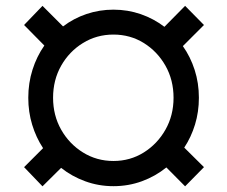

<svg xmlns="http://www.w3.org/2000/svg" viewBox="-20 -636 789 666"><path d="M373.5 9.8Q322.3 9.8 275.9 -7.1Q229.5 -23.9 191.9 -53.7L127.4 10.3L63.5 -56.2L129.4 -122.1Q105 -159.2 91.6 -203.4Q78.1 -247.6 78.1 -296.9Q78.1 -348.1 92.8 -394.3Q107.4 -440.4 133.8 -478L63.5 -549.3L127.4 -615.7L198.7 -544.4Q235.4 -572.3 280 -587.4Q324.7 -602.5 373.5 -602.5Q423.3 -602.5 468.3 -586.9Q513.2 -571.3 550.3 -543L622.1 -615.7L687.5 -549.3L614.3 -476.1Q640.6 -439 655.3 -393.3Q669.9 -347.7 669.9 -296.9Q669.9 -248 656.5 -204.1Q643.1 -160.2 619.1 -124L687.5 -56.2L622.1 10.3L557.1 -55.2Q519 -24.4 472.2 -7.3Q425.3 9.8 373.5 9.8ZM373.5 -77.6Q431.6 -77.6 478.8 -107.2Q525.9 -136.7 554 -186.3Q582 -235.8 582 -296.9Q582 -358.4 554 -408Q525.9 -457.5 478.8 -486.8Q431.6 -516.1 373.5 -516.1Q315.4 -516.1 267.8 -486.8Q220.2 -457.5 192.1 -408Q164.1 -358.4 164.1 -296.9Q164.1 -235.8 192.1 -186.3Q220.2 -136.7 267.8 -107.2Q315.4 -77.6 373.5 -77.6Z"/></svg>

Font: Inter SemiBold
Style: Regular
Weight: 600
Designer: Rasmus Andersson
Foundry: rsms
Version: Version 4.001;git-9221beed3